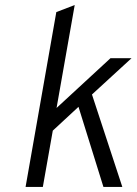

<svg xmlns="http://www.w3.org/2000/svg" viewBox="-20 -742 542 762"><path d="M81.5 0 203.5 -694 276.5 -722 204.5 -313.5 418.5 -511H502L345 -367L465.5 0H390.5L291.5 -318L189.5 -223.5L150 0Z"/></svg>

Font: Overpass Light
Style: Italic
Weight: 300
Italic angle: -10°
Designer: Delve Withrington, Dave Bailey, Thomas Jockin
Foundry: Delve Fonts LLC
Version: Version 4.000; ttfautohint (v1.8.3)